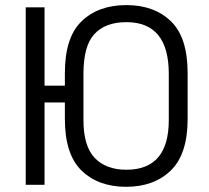

<svg xmlns="http://www.w3.org/2000/svg" viewBox="-20 -719 815 747"><path d="M80.1 -690.4H153.3V-385.7H232.4V-434.6Q232.4 -573.2 296.9 -635.7Q362.3 -699.2 471.7 -699.2Q580.1 -699.2 645.5 -635.7Q710 -573.2 710 -434.6V-255.9Q710 -119.1 644.5 -55.7Q579.1 7.8 470.7 7.8Q362.3 7.8 296.9 -55.7Q232.4 -119.1 232.4 -255.9V-320.3H153.3V0H80.1ZM636.7 -252V-431.6Q636.7 -632.8 471.7 -632.8Q389.6 -632.8 346.7 -585.9Q304.7 -540 304.7 -431.6V-252Q304.7 -151.4 347.7 -105.5Q391.6 -58.6 471.7 -58.6Q636.7 -58.6 636.7 -252Z"/></svg>

Font: Dinish
Style: Regular
Weight: 400
Designer: Bert Driehuis
Foundry: Playbeing
Version: Version 3.006; git-39231f3c-release